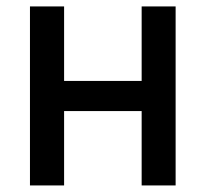

<svg xmlns="http://www.w3.org/2000/svg" viewBox="-20 -565 625 585"><path d="M175.3 -545.4V-318.4H411.6V-545.4H515.1V0H411.6V-226.6H175.3V0H71.3V-545.4Z"/></svg>

Font: Interop Med
Style: Regular
Weight: 500
Designer: Rasmus Andersson, Google, Jang Haemin
Foundry: jhaemin
Version: Version 1.007